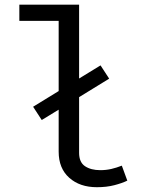

<svg xmlns="http://www.w3.org/2000/svg" viewBox="-20 -777 655 809"><path d="M403.6 -501.5 440 -445.6 313.3 -367.7V-133.3Q313.3 -93.3 338.2 -76.7Q363.1 -60 402.6 -60Q426.7 -60 449 -65.1Q471.3 -70.3 493.3 -79L516.4 -15.9Q494.4 -5.1 461.8 3.3Q429.2 11.8 388.2 11.8Q316.4 11.8 271.8 -27.9Q227.2 -67.7 227.2 -137.9V-314.9L155.9 -271.3L119.5 -327.2L227.2 -393.3V-689.2H61.5V-757.4H313.3V-446.2Z"/></svg>

Font: FiraCode Nerd Font
Style: Regular
Weight: 400
Designer: Carrois Corporate, Edenspiekermann AG, Nikita Prokopov
Foundry: Carrois Corporate, Edenspiekermann AG, Nikita Prokopov
Version: Version 6.002;Nerd Fonts 2.2.2